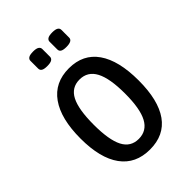

<svg xmlns="http://www.w3.org/2000/svg" viewBox="-209 -795 894 894"><g transform="rotate(-45 238.5 -348.0)"><path d="M240 6Q146 6 96.5 -62Q47 -130 47 -259Q47 -389 96.5 -459Q146 -529 240 -529Q333 -529 381.5 -459.5Q430 -390 430 -259Q430 -129 382 -61.5Q334 6 240 6ZM238 -66Q291 -66 316.5 -113.5Q342 -161 342 -261Q342 -361 316.5 -409Q291 -457 238 -457Q185 -457 160.5 -409.5Q136 -362 136 -261Q136 -161 160.5 -113.5Q185 -66 238 -66ZM302 -607Q282 -607 273 -612.5Q264 -618 264 -629V-680Q264 -690 273 -696Q282 -702 304 -702Q342 -702 342 -680V-629Q342 -607 302 -607ZM176 -607Q156 -607 147 -612.5Q138 -618 138 -629V-680Q138 -690 147 -696Q156 -702 178 -702Q198 -702 207 -696Q216 -690 216 -680V-629Q216 -619 207 -613Q198 -607 176 -607Z"/></g></svg>

Font: Asap Condensed VF Beta
Style: Regular
Weight: 400
Designer: Pablo Cosgaya
Foundry: Omnibus-Type
Version: Version 1.008